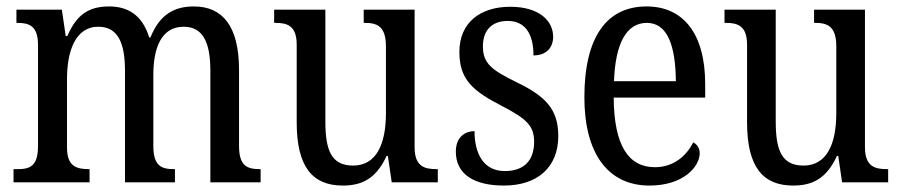

<svg xmlns="http://www.w3.org/2000/svg" viewBox="-20 -566 2798 596"><path d="M22 0H258V-41H256C218 -41 188 -49 188 -108V-321C188 -407 214 -483 285 -483C346 -483 368 -433 368 -346V0H523V-41H520C482 -41 456 -50 456 -113V-334C456 -414 479 -483 550 -483C611 -483 633 -433 633 -346V0H789V-41H787C748 -41 722 -50 722 -113V-349C722 -486 670 -546 582 -546C524 -546 477 -524 447 -450H443C421 -522 374 -546 319 -546C259 -546 219 -524 189 -454H184L172 -536H31V-495H33C71 -495 98 -486 98 -426V-113C98 -50 73 -41 35 -41H22Z M1044 10C1102 10 1147 -10 1180 -82H1184L1196 0H1339V-41H1335C1298 -41 1267 -49 1267 -109V-536H1109V-495H1112C1149 -495 1178 -486 1178 -422V-215C1178 -118 1148 -52 1076 -52C1009 -52 990 -99 990 -189V-536H831V-495H835C872 -495 901 -486 901 -427V-186C901 -48 950 10 1044 10Z M1544 10C1649 10 1713 -47 1713 -144C1713 -228 1672 -268 1583 -311C1508 -348 1479 -368 1479 -422C1479 -469 1504 -501 1556 -501C1608 -501 1636 -464 1636 -394C1675 -394 1697 -417 1697 -452C1697 -502 1653 -545 1564 -545C1470 -545 1406 -495 1406 -405C1406 -320 1446 -284 1540 -236C1615 -197 1638 -175 1638 -126C1638 -69 1608 -35 1547 -35C1481 -35 1453 -89 1453 -159C1426 -159 1395 -143 1395 -95C1395 -25 1452 10 1544 10Z M1996 10C2103 10 2152 -50 2152 -90C2152 -108 2142 -119 2132 -124C2111 -83 2072 -47 2013 -47C1931 -47 1886 -114 1885 -263H2169V-305C2169 -463 2100 -546 1987 -546C1864 -546 1794 -452 1794 -264C1794 -90 1867 10 1996 10ZM2078 -314H1886C1890 -430 1924 -495 1988 -495C2053 -495 2077 -422 2078 -314Z M2442 10C2500 10 2545 -10 2578 -82H2582L2594 0H2737V-41H2733C2696 -41 2665 -49 2665 -109V-536H2507V-495H2510C2547 -495 2576 -486 2576 -422V-215C2576 -118 2546 -52 2474 -52C2407 -52 2388 -99 2388 -189V-536H2229V-495H2233C2270 -495 2299 -486 2299 -427V-186C2299 -48 2348 10 2442 10Z"/></svg>

Font: Noto Serif Ethiopic Cn
Style: Regular
Weight: 400
Width: 3
Designer: Monotype Design Team
Foundry: Monotype Imaging Inc.
Version: Version 2.102